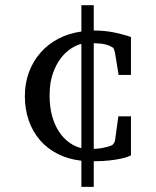

<svg xmlns="http://www.w3.org/2000/svg" viewBox="-20 -624 603 743"><path d="M486.8 -22.9Q485.8 -22 476.3 -18.1Q466.8 -14.2 449 -10.3Q431.2 -6.3 404.5 -3.2Q377.9 0 342.8 0V99.1H294.9V-2Q244.1 -7.8 203.6 -28.3Q163.1 -48.8 134.8 -81.5Q106.4 -114.3 91.3 -157.7Q76.2 -201.2 76.2 -252Q76.2 -301.8 92 -344.5Q107.9 -387.2 136.5 -419.9Q165 -452.6 205.3 -473.9Q245.6 -495.1 294.9 -502V-604H342.8V-505.9Q361.8 -505.9 379.4 -504.4Q397 -502.9 414.3 -499.8Q431.6 -496.6 449.5 -491.9Q467.3 -487.3 486.8 -481V-334H439L424.8 -420.9Q423.3 -427.2 421.1 -433.3Q418.9 -439.5 413.1 -441.9Q407.7 -444.8 401.9 -447.5Q396 -450.2 387.9 -452.1Q379.9 -454.1 368.9 -455.3Q357.9 -456.5 342.8 -457V-47.9Q358.4 -48.3 371.3 -50.5Q384.3 -52.7 393.6 -55.2Q404.3 -58.1 413.1 -62Q417.5 -64.5 420.4 -69.3Q423.3 -74.2 424.8 -78.1L438 -173.8H486.8ZM294.9 -454.1Q275.4 -449.7 253.9 -435.5Q232.4 -421.4 214.1 -397Q195.8 -372.6 183.8 -337.4Q171.9 -302.2 171.9 -254.9Q171.9 -210.4 181.6 -175.3Q191.4 -140.1 208.3 -114.5Q225.1 -88.9 247.6 -72.8Q270 -56.6 294.9 -50.8Z"/></svg>

Font: Tagmukay Beta
Style: Regular
Weight: 400
Designer: Peter Martin
Foundry: SIL International
Version: Version 2.000; dev 82b92eM